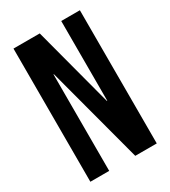

<svg xmlns="http://www.w3.org/2000/svg" viewBox="-174 -787 774 874"><g transform="rotate(-30 213.5 -350.0)"><path d="M275 0 140 -507H138V0H39V-700H177L288 -281H290V-700H388V0Z"/></g></svg>

Font: Bebas Neue
Style: Regular
Weight: 400
Designer: Ryoichi Tsunekawa
Foundry: Ryoichi Tsunekawa
Version: Version 1.400